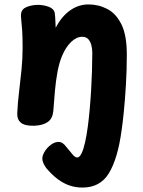

<svg xmlns="http://www.w3.org/2000/svg" viewBox="-20 -574 644 866"><path d="M352 272Q321.7 272 294.2 262.8Q266.8 253.7 240.5 234.1Q214.2 214.4 188.6 184Q181 173.7 175.9 162.4Q170.9 151.1 170.9 141.8Q170.9 126.7 181.7 109.2Q192.4 91.7 209.6 78.9Q226.7 66.2 244.1 66.2Q254.4 66.2 263 72.2Q271.6 78.2 279.1 88.6Q293.7 106.1 306.1 121.3Q318.4 136.4 328.2 136.4Q338.7 136.4 347.7 118Q356.8 99.6 363.8 67.7Q370.9 35.8 376.1 -3.6Q380.7 -38.1 384.5 -79.9Q388.3 -121.7 390.9 -166Q393.4 -210.3 394.9 -253.9Q396.3 -297.6 396.3 -335Q396.3 -352.6 392.3 -369.1Q388.3 -385.7 378.6 -396.9Q368.8 -408.1 350.9 -408.1Q325.3 -408.1 301.1 -385.1Q276.9 -362.1 260 -322Q247 -291 239.5 -250.8Q232 -210.6 227.9 -165.8Q223.8 -121 220.6 -75Q217.8 -40 196.3 -24.4Q174.9 -8.8 137.2 -7Q94.7 -5.2 75.7 -19.4Q56.8 -33.6 57.8 -63Q60 -111 66 -159.9Q72 -208.8 77 -258.9Q82 -309 82 -359Q82 -408 80 -437Q78 -466 76 -482.5Q74 -499 75 -511Q77 -533.1 100.4 -542.6Q123.9 -552 151 -552Q176.7 -552 199.8 -543.4Q223 -534.9 227 -515Q229.2 -499.2 229.7 -481.4Q230.2 -463.7 231.2 -448.8Q257.8 -500 296 -527Q334.2 -554 379 -554Q424.3 -554 463.8 -533.6Q503.3 -513.2 527.7 -464.2Q552 -415.1 552 -328Q552 -259 548 -192Q544 -125 538.5 -70Q533 -15 528 17Q511 141 471.7 206.5Q432.4 272 352 272Z"/></svg>

Font: Playpen Sans Deva
Style: Regular
Weight: 400
Designer: Pooja Saxena, Gunjan Panchal, Laura Meseguer, Veronika Burian, José Scaglione
Foundry: TypeTogether
Version: Version 2.000